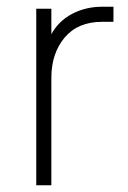

<svg xmlns="http://www.w3.org/2000/svg" viewBox="-20 -552 380 572"><path d="M88 0H133V-320Q133 -393 172.5 -440Q212 -487 284 -487H318V-532H285Q235 -532 194.5 -510.5Q154 -489 133 -450V-526H88Z"/></svg>

Font: Plus Jakarta Sans ExtraLight
Style: Regular
Weight: 200
Designer: Gumpita Rahayu
Foundry: Tokotype
Version: Version 2.004; ttfautohint (v1.8.3)